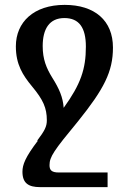

<svg xmlns="http://www.w3.org/2000/svg" viewBox="-20 -522 528 787"><path d="M144 245H421V185H221C191 185 183 175 183 155C183 121 200 96 300 -25C406 -157 443 -228 443 -327C443 -438 368 -502 245 -502C118 -502 45 -431 45 -332C45 -258 73 -214 112 -167C157 -113 172 -79 172 -29C172 -3 163 14 132 55H135C84 122 72 153 72 182C72 229 97 245 144 245ZM194 -204C170 -243 155 -279 155 -333C155 -403 182 -448 244 -448C304 -448 332 -409 332 -331C332 -239 311 -177 241 -80C238 -123 223 -158 194 -204Z"/></svg>

Font: Noto Serif Armenian Condensed SemiBold
Style: Regular
Weight: 600
Width: 3
Designer: Monotype Design Team
Foundry: Monotype Imaging Inc.
Version: Version 2.008